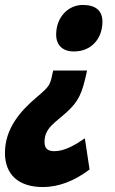

<svg xmlns="http://www.w3.org/2000/svg" viewBox="-67 -583 464 776"><path d="M267 -563C211 -563 160 -516 160 -443C160 -400 187 -375 231 -375C307 -375 347 -432 347 -495C347 -540 320 -563 267 -563ZM285 -298H148C135 -239 138 -238 80 -189C15 -134 -47 -63 -47 35C-47 121 6 173 107 173C167 173 232 150 295 102L276 -24C238 2 195 28 153 28C124 28 113 16 113 -10C113 -66 156 -87 203 -130C250 -174 264 -200 285 -298Z"/></svg>

Font: Noto Sans UI Condensed Black
Style: Italic
Weight: 900
Width: 3
Italic angle: -192°
Designer: Monotype Design Team
Foundry: Monotype Imaging Inc.
Version: Version 1.901